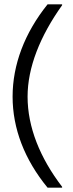

<svg xmlns="http://www.w3.org/2000/svg" viewBox="-20 -756 334 884"><path d="M266 -732V-736H199C93 -604 38 -458 38 -311C38 -164 93 -21 199 108H266V104C164 -29 107 -171 107 -311C107 -445 164 -589 266 -732Z"/></svg>

Font: Non Bureau Light
Style: Regular
Weight: 300
Designer: Jona Saucedo
Foundry: Non Foundry
Version: Version 1.000;FEAKit 1.0